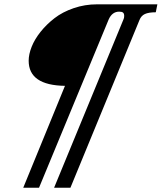

<svg xmlns="http://www.w3.org/2000/svg" viewBox="-20 -737 754 896"><path d="M88.4 139.2 283.2 -336.4Q113.8 -338.9 113.8 -453.6Q113.8 -483.4 127.7 -518.6Q141.6 -553.7 169.4 -588.6Q197.3 -623.5 234.6 -652.3Q272 -681.2 324 -699Q376 -716.8 432.6 -716.8H714.4L707 -679.7Q673.8 -679.7 656.2 -671.6Q638.7 -663.6 630.9 -643.6L308.6 139.2H232.4L556.2 -646.5Q559.6 -652.8 559.6 -662.6Q559.6 -673.3 554.4 -678Q549.3 -682.6 536.1 -682.6Q503.4 -682.6 487.3 -646.5L162.1 139.2Z"/></svg>

Font: Elstob 10pt SemiBold
Style: Italic
Weight: 600
Italic angle: -20°
Designer: Peter S. Baker
Version: Version 1.015